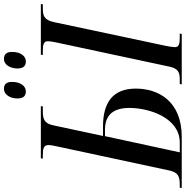

<svg xmlns="http://www.w3.org/2000/svg" viewBox="-26 -937 941 973"><g transform="rotate(-90 444.5 -450.5)"><path d="M620 -790C646 -790 668 -816 668 -859C668 -890 654 -901 632 -901C601 -901 584 -866 584 -833C584 -801 598 -790 620 -790ZM468 -790C494 -790 516 -816 516 -860C516 -890 502 -901 481 -901C449 -901 432 -866 432 -833C432 -801 446 -790 468 -790ZM-22 0H237C420 0 482 -120 482 -233C482 -349 412 -399 290 -399H242L295 -647C304 -694 324 -704 366 -704H392L393 -714H129L127 -704H145C177 -704 196 -700 196 -675C196 -663 191 -641 187 -622L67 -63C58 -20 38 -10 -3 -10H-20ZM503 0H759L761 -10H743C711 -10 692 -13 692 -35C692 -44 695 -60 698 -78L819 -648C830 -698 852 -704 889 -704H909L911 -714H654L652 -704H672C704 -704 722 -700 722 -679C722 -672 721 -661 717 -641L593 -61C583 -15 561 -10 526 -10H506ZM209 -10H159L241 -389H274C350 -389 384 -345 384 -265C384 -163 333 -10 209 -10Z"/></g></svg>

Font: Noto Serif Display ExtraCondensed Medium
Style: Italic
Weight: 500
Width: 2
Italic angle: -12°
Designer: Monotype Design Team
Foundry: Monotype Imaging Inc.
Version: Version 2.009